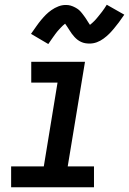

<svg xmlns="http://www.w3.org/2000/svg" viewBox="-20 -791 545 811"><path d="M27 0V-88H165L223 -442H112V-530H339L266 -88H377V0ZM184 -605 111 -648Q123 -665 133.5 -680Q144 -695 154 -707Q164 -719 174 -729Q184 -739 197.5 -748.5Q211 -758 226.5 -764Q242 -770 257 -770Q263 -770 268 -769.5Q273 -769 278 -767.5Q283 -766 288 -764Q293 -762 297.5 -759.5Q302 -757 306 -754.5Q310 -752 313.5 -749Q317 -746 321 -741.5Q325 -737 328 -733Q331 -729 334 -725Q337 -721 339.5 -717.5Q342 -714 344.5 -710Q347 -706 349.5 -702Q352 -698 355 -693.5Q358 -689 360 -686Q364 -689 369.5 -694Q375 -699 378.5 -702.5Q382 -706 385.5 -710Q389 -714 393 -719Q397 -724 401.5 -729.5Q406 -735 411 -741.5Q416 -748 421 -755.5Q426 -763 431 -771L505 -729Q493 -711 482 -696.5Q471 -682 461 -670Q451 -658 441 -648Q431 -638 417.5 -628Q404 -618 389 -612.5Q374 -607 358 -607Q349 -607 340 -608.5Q331 -610 322.5 -614Q314 -618 307.5 -623Q301 -628 294.5 -635Q288 -642 283 -649Q278 -656 274 -662.5Q270 -669 264 -678Q258 -687 255 -691Q251 -688 245.5 -683Q240 -678 237 -674.5Q234 -671 230 -667Q226 -663 222 -658Q218 -653 213.5 -647Q209 -641 204.5 -634.5Q200 -628 195 -621Q190 -614 184 -605Z"/></svg>

Font: Iosevka Curly Semibold Oblique
Style: Regular
Weight: 600
Italic angle: -9°
Monospace: yes
Designer: Belleve Invis
Foundry: Belleve Invis
Version: Version 11.1.0; ttfautohint (v1.8.3)